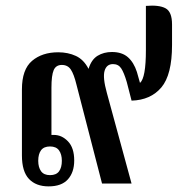

<svg xmlns="http://www.w3.org/2000/svg" viewBox="-20 -653 640 683"><path d="M153 10Q108 10 83 -16.5Q58 -43 58 -100V-335Q58 -406 94 -436.5Q130 -467 187 -467Q222 -467 250 -454Q278 -441 295 -408Q305 -441 327 -454.5Q349 -468 378 -468Q414 -468 435 -449.5Q456 -431 467 -397L478 -358Q499 -376 499 -475V-632Q546 -636 569 -623.5Q592 -611 592 -566V-493Q592 -387 554 -342Q516 -297 448 -295L431 -361Q421 -395 411 -410Q401 -425 382 -425Q359 -425 352 -401Q345 -377 360 -323L448 0H343L252 -352Q243 -389 232 -405.5Q221 -422 200 -422Q179 -422 171 -403.5Q163 -385 163 -341V-173Q167 -173 172 -173Q200 -173 222 -150Q244 -127 244 -82Q244 -40 221.5 -15Q199 10 153 10ZM158 -30Q180 -30 190 -43.5Q200 -57 200 -81Q200 -104 190 -118Q180 -132 158 -132Q136 -132 126 -118.5Q116 -105 116 -81Q116 -58 126 -44Q136 -30 158 -30Z"/></svg>

Font: Noto Serif Thai Condensed SemiBold
Style: Regular
Weight: 600
Width: 3
Designer: Monotype Design Team
Foundry: Monotype Imaging Inc.
Version: Version 2.002; ttfautohint (v1.8.4.7-5d5b)